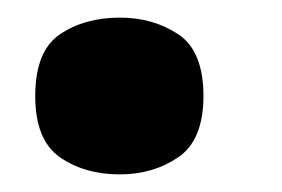

<svg xmlns="http://www.w3.org/2000/svg" viewBox="-20 -189 320 218"><path d="M116 9Q76 9 48 -10.5Q20 -30 20 -80Q20 -131 48 -150Q76 -169 116 -169Q154 -169 182.5 -150Q211 -131 211 -80Q211 -30 182.5 -10.5Q154 9 116 9Z"/></svg>

Font: Noto Serif Kannada Black
Style: Regular
Weight: 900
Version: Version 2.003